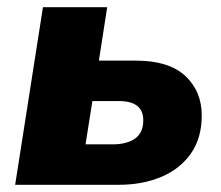

<svg xmlns="http://www.w3.org/2000/svg" viewBox="-20 -512 613 532"><path d="M22 0 99 -492H277L254 -344H357Q448 -344 493.5 -301.5Q539 -259 539 -192Q539 -129 508.5 -86Q478 -43 426 -21.5Q374 0 310 0ZM217 -112H292Q331 -112 354 -128Q377 -144 377 -179Q377 -232 309 -232H236Z"/></svg>

Font: Nunito Sans Black
Style: Italic
Weight: 900
Italic angle: -9°
Designer: Vernon Adams
Foundry: Vernon Adams
Version: Version 3.006; ttfautohint (v1.8.3)